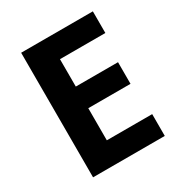

<svg xmlns="http://www.w3.org/2000/svg" viewBox="-168 -833 897 953"><g transform="rotate(-30 280.0 -357.0)"><path d="M501 0V-125H241V-309H483V-433H241V-590H501V-714H90V0Z"/></g></svg>

Font: Noto Sans Malayalam
Style: Bold
Weight: 700
Designer: Jelle Bosma - Monotype Design Team
Foundry: Monotype Imaging Inc.
Version: Version 2.104